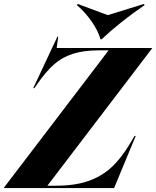

<svg xmlns="http://www.w3.org/2000/svg" viewBox="-82 -956 794 976"><path d="M214 -770 206 -712H692L691 -710L159 -12H202Q298 -12 366 -35.5Q434 -59 484.5 -105.5Q535 -152 580 -228L602 -265H608L498 0H-62V-2L470 -700H421Q343 -700 288.5 -682.5Q234 -665 193 -629Q152 -593 109 -531L93 -508H87L210 -770ZM434 -756H429Q417 -799 384.5 -846Q352 -893 309 -930L313 -936L466 -879L650 -936L653 -930Q530 -846 434 -756Z"/></svg>

Font: Nyght Serif Dark Italic
Style: Regular
Weight: 800
Italic angle: -16°
Designer: Maksym Kobuzan
Version: Version 0.400